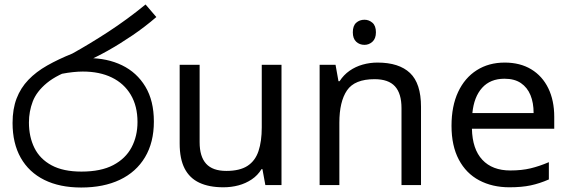

<svg xmlns="http://www.w3.org/2000/svg" viewBox="-20 -825 2542 856"><path d="M342 11Q246 11 177.5 -23Q109 -57 72.5 -121.5Q36 -186 36 -277Q36 -339 54 -386Q72 -433 106.5 -469Q141 -505 190.5 -533Q240 -561 302 -586Q378 -628 462.5 -683Q547 -738 629 -805L677 -749Q626 -705 570 -667Q514 -629 460.5 -599Q407 -569 362 -550L320 -521Q235 -493 189 -455Q143 -417 126 -372.5Q109 -328 109 -279Q109 -215 133.5 -165.5Q158 -116 210 -88Q262 -60 343 -60Q430 -60 485 -89Q540 -118 566.5 -168Q593 -218 593 -281Q593 -352 563 -402.5Q533 -453 478.5 -479.5Q424 -506 349 -506Q329 -506 305.5 -503.5Q282 -501 258.5 -496.5Q235 -492 214 -485L289 -555Q306 -562 326 -564Q346 -566 373 -566Q458 -566 524 -534Q590 -502 628 -439Q666 -376 666 -283Q666 -190 626.5 -124Q587 -58 514.5 -23.5Q442 11 342 11Z M1235 -536V0H1163L1150 -71H1146Q1129 -43 1102 -25Q1075 -7 1043 1.5Q1011 10 976 10Q912 10 868.5 -10.5Q825 -31 803 -74Q781 -117 781 -185V-536H870V-191Q870 -127 899 -95Q928 -63 989 -63Q1049 -63 1083.5 -85.5Q1118 -108 1132.5 -151.5Q1147 -195 1147 -257V-536Z M1605 -737Q1625 -737 1640.5 -723.5Q1656 -710 1656 -681Q1656 -653 1640.5 -639Q1625 -625 1605 -625Q1583 -625 1568 -639Q1553 -653 1553 -681Q1553 -710 1568 -723.5Q1583 -737 1605 -737ZM1663 -546Q1759 -546 1808 -499.5Q1857 -453 1857 -349V0H1770V-343Q1770 -408 1741 -440Q1712 -472 1650 -472Q1561 -472 1527 -422Q1493 -372 1493 -278V0H1405V-536H1476L1489 -463H1494Q1512 -491 1538.5 -509.5Q1565 -528 1597 -537Q1629 -546 1663 -546Z M2230 -546Q2299 -546 2348.5 -516Q2398 -486 2424.5 -431.5Q2451 -377 2451 -304V-251H2084Q2086 -160 2130.5 -112.5Q2175 -65 2255 -65Q2306 -65 2345.5 -74.5Q2385 -84 2427 -102V-25Q2386 -7 2346 1.5Q2306 10 2251 10Q2175 10 2116.5 -21Q2058 -52 2025.5 -113.5Q1993 -175 1993 -264Q1993 -352 2022.5 -415Q2052 -478 2105.5 -512Q2159 -546 2230 -546ZM2229 -474Q2166 -474 2129.5 -433.5Q2093 -393 2086 -321H2359Q2359 -367 2345 -401Q2331 -435 2302.5 -454.5Q2274 -474 2229 -474Z"/></svg>

Font: lsinhala85
Style: Book
Weight: 400
Designer: Jelle Bosma - Monotype Design Team
Foundry: Monotype Imaging Inc.
Version: Version 2.003